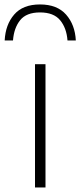

<svg xmlns="http://www.w3.org/2000/svg" viewBox="-58 -822 352 842"><path d="M95.5 0V-540.5H141.5V0ZM-37.5 -644.5Q-34 -714 4.2 -758.2Q42.5 -802.5 117.5 -802.5Q192.5 -802.5 231.8 -758Q271 -713.5 274.5 -644.5H238Q234 -699 205.8 -733.2Q177.5 -767.5 117.5 -767.5Q57.5 -767.5 30.2 -733.2Q3 -699 -1 -644.5Z"/></svg>

Font: Encode Sans Expanded Expanded ExtraLight
Style: Regular
Weight: 200
Width: 7
Designer: Multiple Designers
Foundry: Impallari Type
Version: Version 3.000; ttfautohint (v1.8.3) -l 8 -r 50 -G 200 -x 14 